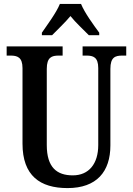

<svg xmlns="http://www.w3.org/2000/svg" viewBox="-20 -951 679 981"><path d="M194 -784V-771H246C273 -799 313 -836 340 -869C366 -836 407 -799 434 -771H487V-784C459 -822 412 -886 394 -931H286C268 -886 220 -822 194 -784ZM325 10C474 10 544 -74 544 -208V-599C544 -659 569 -667 605 -667H625V-714H402V-667H422C456 -667 482 -659 482 -603V-210C482 -114 434 -55 352 -55C271 -55 219 -95 219 -210V-599C219 -659 245 -667 280 -667H300V-714H14V-667H34C68 -667 95 -659 95 -603V-217C95 -53 185 10 325 10Z"/></svg>

Font: Noto Serif Tamil Condensed SemiBold
Style: Italic
Weight: 600
Width: 3
Italic angle: -12°
Designer: Indian Type Foundry, Tom Grace, and the Monotype Design Team
Foundry: Monotype Imaging Inc.
Version: Version 2.003